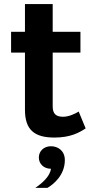

<svg xmlns="http://www.w3.org/2000/svg" viewBox="-20 -653 457 923"><path d="M225 50C190 50 166.7 74.2 166.7 104.2C166.7 134.2 190 158.3 225 158.3C220 195.8 181.7 228.3 150 250H208.3C238.3 232.5 291.7 188.3 291.7 116.7C291.7 70 256.7 50 225 50ZM100 -125C100 -29.2 145 8.3 241.7 8.3C319.2 8.3 361.7 -15.8 391.7 -35.8L358.3 -116.7C340.8 -105.8 310.8 -91.7 283.3 -91.7C249.2 -91.7 233.3 -105.8 233.3 -141.7V-400H366.7V-500H233.3V-633.3H100V-500H33.3V-400H100Z"/></svg>

Font: BoonHome
Style: Bold
Weight: 700
Designer: Sungsit Sawaiwan
Foundry: Sungsit Sawaiwan
Version: Version 0.2